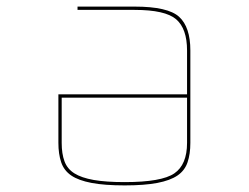

<svg xmlns="http://www.w3.org/2000/svg" viewBox="-20 -650 755 582"><path d="M547 -364V-497Q547 -563 514 -591.5Q481 -620 388 -620H215V-630H388Q489 -630 523 -599Q557 -568 557 -497V-217Q557 -183 548.5 -158Q540 -133 518 -118Q496 -103 457 -95.5Q418 -88 358 -88Q297 -88 257.5 -95.5Q218 -103 196 -118Q174 -133 165.5 -158Q157 -183 157 -217V-364ZM547 -354H167V-217Q167 -184 175.5 -161Q184 -138 205.5 -124.5Q227 -111 264 -104.5Q301 -98 358 -98Q470 -98 508.5 -124.5Q547 -151 547 -217Z"/></svg>

Font: Bungee Hairline
Style: Regular
Weight: 400
Designer: David Jonathan Ross
Foundry: David Jonathan Ross
Version: Version 1.000;PS 1.0;hotconv 1.0.72;makeotf.lib2.5.5900